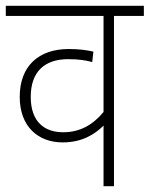

<svg xmlns="http://www.w3.org/2000/svg" viewBox="-20 -642 516 662"><path d="M476 -587V-622H0V-587H337V-256C300 -211 255 -186 198 -186C134 -186 86 -221 86 -308C86 -395 134 -438 215 -438C252 -438 276 -434 298 -428L302 -464C281 -469 252 -473 217 -473C114 -473 48 -415 48 -308C48 -205 112 -151 196 -151C263 -151 307 -179 337 -209V0H373V-587Z"/></svg>

Font: Noto Sans SemiCondensed ExtraLight
Style: Regular
Weight: 200
Width: 4
Designer: Monotype Design Team
Foundry: Monotype Imaging Inc.
Version: Version 2.013